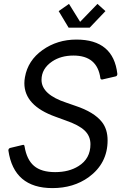

<svg xmlns="http://www.w3.org/2000/svg" viewBox="-20 -951 628 985"><path d="M249 14Q51 14 23 -179Q23 -189 32 -192L99 -208Q105 -208 106 -200Q117 -132 154.5 -100Q192 -68 263 -68Q334 -68 383 -99Q444 -137 444 -211Q444 -253 414 -281.5Q384 -310 317 -333L265 -352Q105 -409 105 -524Q105 -539 108 -555Q123 -641 198.5 -694.5Q274 -748 372 -748Q562 -748 582 -572Q582 -561 573 -559L504 -543Q496 -543 495 -550Q479 -666 357 -666Q293 -666 248 -636Q193 -599 193 -541Q193 -466 321 -424L367 -408Q463 -376 503 -325Q532 -288 532 -231Q532 -113 435 -42Q357 14 249 14ZM440 -809H332L281 -894L334 -931L391 -839L480 -931L521 -894Z"/></svg>

Font: YamahaIndonesia935. App
Style: Italic
Weight: 400
Italic angle: -10°
Designer: Dalton Maag Ltd
Foundry: Dalton Maag Ltd
Version: Version 1.002; January 01, 2024; Regular/Italic